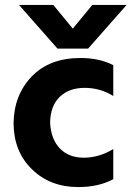

<svg xmlns="http://www.w3.org/2000/svg" viewBox="-20 -750 533 778"><path d="M337 -553H213L57 -730H196L275 -634L354 -730H493ZM297 8Q183 8 109 -64.5Q35 -137 35 -252Q37 -366 109 -440.5Q181 -515 306 -515Q383 -515 439 -486V-361Q386 -394 323 -394Q260 -394 222 -357.5Q184 -321 183 -252Q187 -185 223 -148Q259 -111 320 -111Q381 -111 439 -146V-24Q380 8 297 8Z"/></svg>

Font: Hind Colombo
Style: Bold
Weight: 700
Designer: Jyotish Sonowal, Aditi Pimprikar
Foundry: Indian Type Foundry
Version: Version 1.000;PS 1.0;hotconv 1.0.86;makeotf.lib2.5.63406; tt